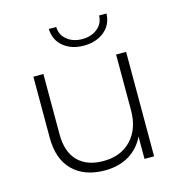

<svg xmlns="http://www.w3.org/2000/svg" viewBox="-101 -758 801 852"><g transform="rotate(-15 299.5 -331.5)"><path d="M504 -480V0H460V-103Q436 -52 389 -24Q342 4 278 4Q185 4 131.5 -48.5Q78 -101 78 -200V-480H124V-203Q124 -122 165.5 -80Q207 -38 282 -38Q363 -38 410.5 -88.5Q458 -139 458 -224V-480ZM199 -667H233Q234 -630 262 -607.5Q290 -585 331.5 -585Q373 -585 401 -607.5Q429 -630 430 -667H464Q462 -615 424.5 -585Q387 -555 331 -555Q275 -555 238 -585Q201 -615 199 -667Z"/></g></svg>

Font: Montserrat Ace
Style: Light
Weight: 300
Designer: Julieta Ulanovsky
Foundry: Julieta Ulanovsky
Version: Version 1